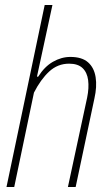

<svg xmlns="http://www.w3.org/2000/svg" viewBox="-20 -749 433 769"><path d="M6 0 159 -729H190L128 -442H133Q158 -482 192 -501.5Q226 -521 262 -521Q308 -521 332.5 -499.5Q357 -478 363 -440Q369 -402 358 -354L283 0H252L329 -358Q337 -397 333 -428Q329 -459 310.5 -476.5Q292 -494 257 -494Q211 -494 177 -462.5Q143 -431 116 -378L37 0Z"/></svg>

Font: Hubot Sans Condensed ExtraLight
Style: Italic
Weight: 200
Width: 3
Italic angle: -12.0243°
Designer: Deni Anggara
Foundry: GitHub, Inc., Subsidiary of Microsoft Corporation
Version: Version 2.000